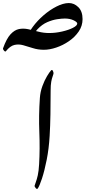

<svg xmlns="http://www.w3.org/2000/svg" viewBox="-171 -1307 560 1254"><path d="M89.4 -667Q92.3 -707.5 106 -744.9Q119.6 -782.2 136 -809.3Q152.3 -836.4 162.1 -846.7Q169.4 -855 174.8 -843.3Q180.2 -831.5 178.2 -824.7Q176.8 -817.4 172.1 -805.7Q167.5 -793.9 163.6 -772.7Q159.7 -751.5 159.7 -714.4Q159.7 -631.8 158.4 -559.3Q157.2 -486.8 153.3 -419.9Q148.4 -335.9 134 -263.4Q119.6 -190.9 103.3 -141.4Q86.9 -91.8 75.7 -76.2Q70.8 -68.8 62.3 -78.6Q53.7 -88.4 55.2 -94.7Q57.6 -104 63.5 -119.1Q69.3 -134.3 75.7 -161.9Q82 -189.5 84.5 -235.4Q90.3 -334.5 85.9 -443.8Q81.5 -553.2 89.4 -667ZM-132.8 -972.2Q-136.7 -967.3 -145 -976.3Q-153.3 -985.4 -150.9 -992.2Q-128.4 -1054.7 -102.3 -1083Q-76.2 -1111.3 -47.1 -1117.2Q-18.1 -1123 13.7 -1116.2Q45.4 -1109.4 79.6 -1100.3Q113.8 -1091.3 149.9 -1091.3Q191.9 -1091.3 234.4 -1101.1Q276.9 -1110.8 305.2 -1125.2Q333.5 -1139.6 333.5 -1153.3Q333.5 -1163.1 309.3 -1174.6Q285.2 -1186 252 -1186Q233.9 -1186 203.1 -1181.6Q172.4 -1177.2 137.9 -1162.4Q103.5 -1147.5 73.5 -1115.7Q43.5 -1084 26.9 -1029.8Q25.9 -1026.9 18.8 -1028.1Q11.7 -1029.3 5.9 -1035.4Q0 -1041.5 2.9 -1052.7Q12.7 -1090.3 42.7 -1131.1Q72.8 -1171.9 113.8 -1207.3Q154.8 -1242.7 198.2 -1264.6Q241.7 -1286.6 277.8 -1287.1Q312.5 -1287.6 340.3 -1260.5Q368.2 -1233.4 368.2 -1182.1Q368.2 -1138.2 343.3 -1101.6Q318.4 -1064.9 279.3 -1038.1Q240.2 -1011.2 196.8 -996.6Q153.3 -981.9 115.7 -981.9Q77.1 -981.9 43.7 -992.7Q10.3 -1003.4 -19.5 -1011.7Q-49.3 -1020 -77.1 -1013.4Q-105 -1006.8 -132.8 -972.2Z"/></svg>

Font: Awami Nastaliq
Style: Regular
Weight: 400
Designer: Peter Martin, SIL International
Foundry: SIL International
Version: Version 3.100